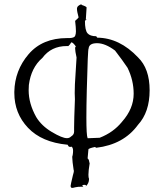

<svg xmlns="http://www.w3.org/2000/svg" viewBox="-20 -704 794 938"><path d="M333 214Q337 214 347.5 211Q358 208 384 208L386 210H387L382 200L393 199Q400 199 400 202Q400 204 398 207Q415 193 415 170Q412 164 412 150Q412 130 418 94L416 87Q415 75 408 70Q412 31 412 26Q412 21 444 14L450 18Q584 2 654 -94Q711 -156 711 -263Q711 -369 654 -424Q564 -519 455 -520L450 -527Q420 -527 407.5 -541.5Q395 -556 395 -602Q402 -611 404 -611L399 -604L403 -667Q403 -673 372 -682Q372 -677 373 -677Q375 -677 380 -684Q356 -677 356 -661Q356 -648 364 -619Q363 -616 347 -602Q351 -569 351 -551Q351 -538 347 -528.5Q343 -519 320 -518H308Q187 -518 119.5 -439Q52 -360 50 -256V-250Q50 -150 117 -79.5Q184 -9 309 3V2Q310 2 315 11Q320 14 323 14Q326 14 327 12Q337 14 337 33Q337 42 335 55Q333 56 333 65Q333 82 340 128Q341 128 341 131Q341 136 336 153Q325 199 325 204Q325 214 333 214ZM307 -29Q284 -29 233.5 -59Q183 -89 157 -132Q120 -198 120 -263L121 -289Q132 -374 187 -421Q230 -479 306 -479H314Q323 -487 328 -497H329Q337 -497 352 -475L350 -476Q347 -476 347 -467Q347 -455 354 -423Q353 -397 346 -293L345 -249Q345 -231 346 -219Q342 -117 342 -82Q342 -75 342 -60.5Q342 -46 327 -37Q319 -29 307 -29ZM417 -29H408Q402 -42 402 -130Q402 -183 404 -263Q409 -467 413 -467Q415 -493 454 -493Q494 -493 542 -457Q579 -409 603 -373Q633 -312 633 -246Q633 -173 576 -109Q534 -57 467 -31Q433 -29 417 -29Z"/></svg>

Font: Xiaobo Songti 小帛宋体
Style: Regular
Weight: 400
Version: Version 1.501;March 17, 2024;FontCreator 14.0.0.2814 64-bit